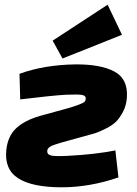

<svg xmlns="http://www.w3.org/2000/svg" viewBox="-20 -785 584 817"><path d="M499 -637 246 -536 204 -612 438 -765ZM66 -362 63 -471Q168 -509 300 -511Q407 -512 466 -481Q525 -450 520 -371Q518 -337 503.5 -309.5Q489 -282 473 -266.5Q457 -251 430.5 -238Q404 -225 391.5 -220.5Q379 -216 359 -211L240 -178Q205 -168 193.5 -161Q182 -154 181 -143Q180 -127 198.5 -123Q217 -119 271 -122Q386 -128 471 -145L484 -30Q361 12 243 12Q118 12 58 -26Q-2 -64 7 -147Q13 -206 49 -239.5Q85 -273 151 -292L271 -325Q332 -343 341 -353Q345 -359 345 -366Q345 -378 329.5 -381Q314 -384 263 -382Q205 -379 66 -362Z"/></svg>

Font: Exo 2.0 Extra Bold
Style: Italic
Weight: 800
Italic angle: -8°
Designer: Natanael Gama
Version: Version 1.001;PS 001.001;hotconv 1.0.70;makeotf.lib2.5.58329